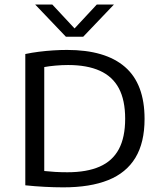

<svg xmlns="http://www.w3.org/2000/svg" viewBox="-20 -821 706 846"><path d="M259 4.5Q219 4.5 176.5 2.2Q134 0 91.5 -4.5V-583Q120 -589 151.5 -593Q183 -597 214.8 -599Q246.5 -601 275.5 -601Q444 -601 530.5 -526.2Q617 -451.5 617 -297Q617 -193 576.8 -126.2Q536.5 -59.5 457 -27.5Q377.5 4.5 259 4.5ZM277 -62Q362.5 -62 419 -86.8Q475.5 -111.5 503.5 -163.5Q531.5 -215.5 531.5 -298Q531.5 -379.5 503.8 -431.8Q476 -484 420 -509.2Q364 -534.5 280 -534.5Q253 -534.5 224.8 -532Q196.5 -529.5 175 -525.5V-67.5Q197.5 -65 223 -63.5Q248.5 -62 277 -62ZM270.5 -659 135 -801H210.5L318.5 -685H298.5L406.5 -801H482L346.5 -659Z"/></svg>

Font: Encode Sans SC SemiExpanded
Style: Regular
Weight: 400
Width: 6
Designer: Multiple Designers
Foundry: Impallari Type
Version: Version 3.002